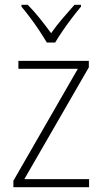

<svg xmlns="http://www.w3.org/2000/svg" viewBox="-20 -877 429 804"><path d="M353 -93H36V-120L306 -589H57V-622H352V-595L82 -127H353ZM176 -699Q163 -721 144.5 -749Q126 -777 106 -803.5Q86 -830 70 -849V-857H96Q121 -832 147 -799.5Q173 -767 194 -738Q215 -768 240.5 -798Q266 -828 292 -857H319V-849Q302 -829 281.5 -802Q261 -775 242.5 -748Q224 -721 211 -699Z"/></svg>

Font: Noto Sans Telugu UI SemiCondensed ExtraLight
Style: Regular
Weight: 200
Width: 4
Designer: Jelle Bosma - Monotype Design Team
Foundry: Monotype Imaging Inc.
Version: Version 2.005; ttfautohint (v1.8.4.7-5d5b)